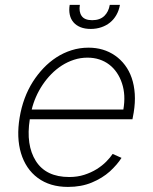

<svg xmlns="http://www.w3.org/2000/svg" viewBox="-20 -747 619 779"><path d="M59.7 -270.2Q73.2 -351.9 113.6 -415.8Q132.5 -445.3 156.4 -470.5Q180.4 -495.7 208.8 -514.2Q237.2 -532.7 270.1 -543.1Q302.9 -553.6 339.1 -553.6Q400.6 -553.6 446.7 -521.7Q469.8 -505.7 487 -482.8Q504.3 -459.9 514.4 -430.6Q524.5 -401.3 526.8 -365.9Q529.1 -330.6 522.4 -290.1L517.4 -263.1H100.9Q84.5 -158.7 125.4 -93.8Q166.5 -28.8 261 -28.8Q294 -28.8 322.1 -37.8Q350.1 -46.9 372.3 -60.7Q394.5 -74.6 410.9 -91.1Q427.2 -107.6 437.1 -122.5L473 -106.5Q464.8 -93.4 453.1 -79.7Q441.4 -66.1 426.1 -51.8Q395.2 -24.1 352.6 -6.4Q310 11.4 255.7 11.4Q182.5 11.4 133.2 -25.2Q108.7 -43.3 91.6 -68.7Q74.6 -94.1 65.2 -125.4Q55.8 -156.6 54.3 -193.2Q52.9 -229.8 59.7 -270.2ZM108.7 -302.6H480.5Q490.8 -361.9 474.8 -409.4Q467 -433.2 453.8 -452.4Q440.7 -471.6 422.9 -485.1Q405.2 -498.6 383 -505.9Q360.8 -513.1 334.9 -513.1Q306.5 -513.1 280.4 -504.6Q254.3 -496.1 231.2 -481.4Q208.1 -466.6 188.2 -446.4Q168.3 -426.1 152.7 -402.7Q137.1 -379.3 125.9 -353.7Q114.7 -328.1 108.7 -302.6ZM262.8 -727.3H304Q299.4 -699.2 311.3 -682.2Q323.2 -665.1 354 -665.1Q385.3 -665.1 403.1 -682.2Q420.8 -699.2 425.4 -727.3H466.6Q462.7 -704.5 452.2 -686.3Q441.8 -668 426.3 -655.5Q410.9 -643.1 391 -636.4Q371.1 -629.6 348 -629.6Q324.2 -629.6 306.6 -636.7Q289.1 -643.8 278.1 -656.6Q267 -669.4 263.1 -687.5Q259.2 -705.6 262.8 -727.3Z"/></svg>

Font: Inter P Extra Light
Style: Italic
Weight: 200
Italic angle: 9.39999°
Designer: Rasmus Andersson
Foundry: rsms
Version: Version 3.018;git-588b23468